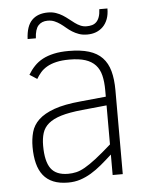

<svg xmlns="http://www.w3.org/2000/svg" viewBox="-52 -736 621 794"><g transform="rotate(-5 259.0 -339.0)"><path d="M384.8 0V-85Q360.8 -63 338.9 -44.7Q316.9 -26.4 294.9 -13.2Q272.9 0 249.5 7.6Q226.1 15.1 199.2 15.1Q163.1 15.1 137.7 4.6Q112.3 -5.9 96.2 -26.1Q80.1 -46.4 72.5 -76.2Q64.9 -106 64.9 -144Q64.9 -177.2 72.8 -205.8Q80.6 -234.4 103.8 -256.3Q127 -278.3 169.2 -293.5Q211.4 -308.6 279.8 -314.9L384.8 -325.2V-352.1Q384.8 -387.2 378.4 -413.3Q372.1 -439.5 356.2 -456.8Q340.3 -474.1 314 -482.7Q287.6 -491.2 248 -491.2Q216.3 -491.2 193.6 -485.8Q170.9 -480.5 154.8 -471.2Q138.7 -461.9 127.9 -449.5Q117.2 -437 108.9 -422.9L78.1 -442.9Q89.8 -462.4 104.7 -478Q119.6 -493.7 139.6 -504.4Q159.7 -515.1 186.3 -521Q212.9 -526.9 248 -526.9Q297.9 -526.9 332 -516.4Q366.2 -505.9 387.2 -483.9Q408.2 -461.9 417.5 -428.2Q426.8 -394.5 426.8 -348.1V0ZM384.8 -289.1 282.2 -278.8Q228.5 -273.4 194.8 -263.2Q161.1 -252.9 142.1 -236.8Q123 -220.7 116 -198.2Q108.9 -175.8 108.9 -146Q108.9 -80.6 130.6 -50.8Q152.3 -21 202.1 -21Q219.2 -21 235.6 -24.7Q252 -28.3 272.2 -39.8Q292.5 -51.3 319.3 -72Q346.2 -92.8 384.8 -127ZM83.5 -590.8Q85.9 -644.5 109.9 -668.7Q133.8 -692.9 176.8 -692.9Q194.8 -692.9 209.7 -687.7Q224.6 -682.6 237.3 -674.6Q250 -666.5 261.2 -657.5Q272.5 -648.4 283.4 -640.4Q294.4 -632.3 306.2 -627.2Q317.9 -622.1 331.5 -622.1Q343.8 -622.1 354 -625Q364.3 -627.9 371.8 -635.3Q379.4 -642.6 384 -655.3Q388.7 -668 389.6 -688H423.3Q423.3 -663.1 416.3 -644.3Q409.2 -625.5 396.7 -613Q384.3 -600.6 367.7 -594.2Q351.1 -587.9 331.5 -587.9Q311.5 -587.9 296.6 -593.3Q281.7 -598.6 269.3 -606.4Q256.8 -614.3 246.1 -623.5Q235.4 -632.8 224.4 -640.6Q213.4 -648.4 200.9 -653.8Q188.5 -659.2 172.4 -659.2Q147.9 -659.2 133.8 -643.8Q119.6 -628.4 117.7 -590.8Z"/></g></svg>

Font: Clear Sans Thin
Style: Regular
Weight: 250
Foundry: Intel Corporation
Version: Version 1.00